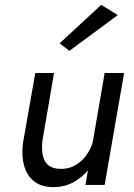

<svg xmlns="http://www.w3.org/2000/svg" viewBox="-20 -760 549 789"><path d="M410 -460H490L410 0H331ZM154 -180Q151 -149 155.5 -123.5Q160 -98 177 -82.5Q194 -67 227 -66Q262 -65 289.5 -81Q317 -97 335.5 -123Q354 -149 362 -179H399Q389 -130 361.5 -87Q334 -44 292.5 -17.5Q251 9 200 9Q150 9 120 -15Q90 -39 79 -79.5Q68 -120 74 -170L125 -460H202ZM265 -551 225 -582 396 -740 464 -698Z"/></svg>

Font: Jost
Style: Italic
Weight: 400
Italic angle: -5°
Version: Version 3.710